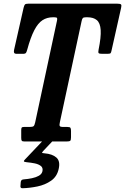

<svg xmlns="http://www.w3.org/2000/svg" viewBox="-20 -770 681 1045"><path d="M95.5 -20V-61.5Q95.5 -71.5 98 -75.2Q100.5 -79 110 -79H140.5Q158 -79 163 -83.5Q168 -88 171.5 -104L290 -656.5Q292.5 -667.5 290.5 -671.8Q288.5 -676 274.5 -676H268.5Q236 -676 211.5 -660.2Q187 -644.5 166.8 -605.8Q146.5 -567 128 -499Q125 -488 121.5 -482.5Q118 -477 104 -477H72.5Q59.5 -477 57 -482.5Q54.5 -488 56.5 -498L108.5 -728Q111.5 -740.5 115.5 -745.2Q119.5 -750 134.5 -750H618Q635 -750 638.8 -745.5Q642.5 -741 639 -726.5L587.5 -497Q585 -484 581.8 -480.5Q578.5 -477 563 -477H537.5Q521 -477 517.2 -480.8Q513.5 -484.5 516.5 -499Q530.5 -568 528 -606.5Q525.5 -645 507 -660.5Q488.5 -676 455.5 -676H448.5Q435.5 -676 431.2 -672Q427 -668 424.5 -656.5L306 -105.5Q302.5 -90 305 -84.5Q307.5 -79 325 -79H346.5Q360 -79 363.2 -74.5Q366.5 -70 366.5 -57V-22.5Q366.5 -7 361.8 -3.5Q357 0 342.5 0H113.5Q101.5 0 98.5 -4Q95.5 -8 95.5 -20ZM91.5 240 93 219.5Q95 211 99.5 208.8Q104 206.5 111.5 206Q132 204.5 153.8 200Q175.5 195.5 191.5 186.5Q207.5 177.5 211 162Q215 143.5 202.5 133.5Q190 123.5 169 119.2Q148 115 126 113Q111.5 111.5 110.2 108.2Q109 105 115.5 98.5L215.5 -7Q220 -12 231 -12H254.5Q275 -12 266 -2L216 51Q208 59.5 208.8 61.5Q209.5 63.5 222.5 64.5Q265 68 287 87.5Q309 107 299.5 149Q290.5 191 258.2 213.5Q226 236 183.8 244.8Q141.5 253.5 102.5 254.5Q89 255 91.5 240Z"/></svg>

Font: Besley* Condensed Semi
Style: Italic
Weight: 600
Width: 3
Italic angle: -13°
Designer: Owen Earl
Foundry: indestructible type*
Version: Version 3.000; ttfautohint (v1.8.3)